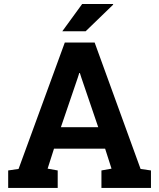

<svg xmlns="http://www.w3.org/2000/svg" viewBox="-20 -919 778 939"><path d="M20 0V-85.4L70.8 -92.8L296.9 -710.9H442.9L667.5 -92.8L718.3 -85.4V0H476.1V-85.4L525.4 -94.2L494.1 -191.9H244.1L212.9 -94.2L262.2 -85.4V0ZM277.8 -296.9H460.4L377.4 -540.5L370.6 -562H367.7L360.4 -539.1ZM284.7 -766.1 381.8 -899.4H532.7L533.7 -896.5L398.9 -766.1H288.6Z"/></svg>

Font: Roboto Slab LO
Style: Bold
Weight: 700
Designer: Google
Version: Version 2.000